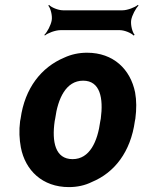

<svg xmlns="http://www.w3.org/2000/svg" viewBox="-20 -753 585 783"><path d="M64 -269 62 -259C57 -220 59 -185 65 -152C83 -58 153 10 261 10C295 10 327 3 355 -11C447 -49 513 -134 530 -259L532 -269C537 -308 537 -343 531 -376C512 -470 443 -538 335 -538C301 -538 270 -531 242 -518C149 -479 81 -394 64 -269ZM391 -269 389 -259C378 -176 346 -104 276 -104C205 -104 191 -175 203 -259L205 -269C216 -351 249 -424 319 -424C389 -424 402 -352 391 -269ZM515 -671C518 -690 534 -720 545 -730L542 -733C531 -723 499 -711 480 -711H237C217 -711 189 -723 180 -733L177 -730C186 -720 194 -690 191 -671C188 -651 172 -621 161 -611L163 -608C174 -618 206 -630 226 -630H469C488 -630 516 -618 525 -608L529 -611C520 -621 512 -651 515 -671Z"/></svg>

Font: Asimov
Style: EdgeNarIt
Weight: 500
Designer: Google
Version: Version 2.000980: 2014